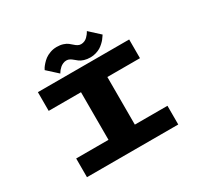

<svg xmlns="http://www.w3.org/2000/svg" viewBox="-185 -1141 1420 1369"><g transform="rotate(-30 525.0 -456.0)"><path d="M608.5 -727Q579.5 -727 557.2 -734Q535 -741 521.5 -751Q508 -761 497 -770.8Q486 -780.5 473.5 -787.5Q461 -794.5 446.5 -794.5Q431.5 -794.5 417.5 -788.2Q403.5 -782 394 -773.5Q384.5 -765 377.2 -756.2Q370 -747.5 366.5 -741L363 -735L278.5 -812Q281 -818 287 -827.5Q293 -837 306.8 -852.5Q320.5 -868 337.2 -880.8Q354 -893.5 380 -903Q406 -912.5 434.5 -912.5Q463.5 -912.5 486 -905.2Q508.5 -898 522 -887.5Q535.5 -877 546.5 -866.8Q557.5 -856.5 570 -849.2Q582.5 -842 597 -842Q612 -842 625.8 -848.2Q639.5 -854.5 648.5 -863.5Q657.5 -872.5 664.5 -881.5Q671.5 -890.5 675 -897L678 -903L763 -825Q762.5 -824.5 755.2 -813.8Q748 -803 741 -794Q734 -785 719.8 -771.8Q705.5 -758.5 690.8 -749.5Q676 -740.5 654 -733.8Q632 -727 608.5 -727ZM909.5 -546H641V-154H909.5V0H158V-154H424V-546H158V-700H909.5Z"/></g></svg>

Font: League Mono Extended ExtraBold
Style: Regular
Weight: 800
Width: 9
Designer: Tyler Finck
Foundry: The League of Moveable Type / Tyler Finck
Version: Version 2.210